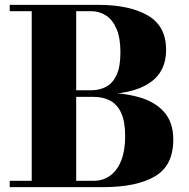

<svg xmlns="http://www.w3.org/2000/svg" viewBox="-20 -770 778 790"><path d="M20 0V-26H364.5Q404 -26 433.2 -47.2Q462.5 -68.5 478.8 -109.5Q495 -150.5 495 -210Q495 -269.5 478.8 -305Q462.5 -340.5 433.2 -356Q404 -371.5 364.5 -371.5H259V-388.5H404Q485.5 -388.5 550.8 -370.5Q616 -352.5 654.5 -310Q693 -267.5 693 -195.5Q693 -88.5 617.2 -44.2Q541.5 0 404 0ZM110.5 -13V-737H293.5V-13ZM259 -381V-398.5H354.5Q389 -398.5 416.2 -412.8Q443.5 -427 459.5 -461Q475.5 -495 475.5 -554.5Q475.5 -614 459.5 -651.2Q443.5 -688.5 416.2 -706.2Q389 -724 354.5 -724H20V-750H384.5Q513.5 -750 588.5 -706.2Q663.5 -662.5 663.5 -565Q663.5 -473 592.8 -427Q522 -381 384.5 -381Z"/></svg>

Font: Bodoni Moda 9pt ExtraBold
Style: Regular
Weight: 800
Designer: Owen Earl
Foundry: indestructible type
Version: Version 2.005